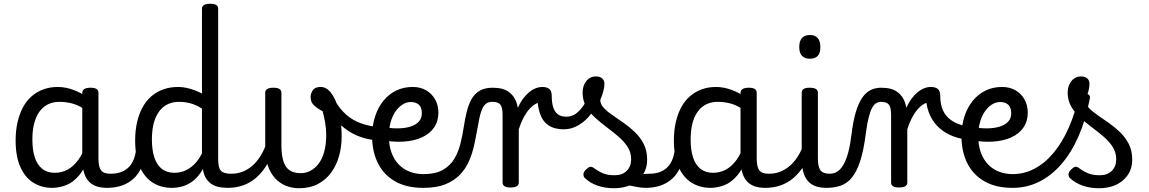

<svg xmlns="http://www.w3.org/2000/svg" viewBox="-20 -981 6102 1020"><path d="M258 17Q201 17 157 -10.5Q113 -38 88 -94Q63 -150 63 -235Q63 -287 73 -331Q83 -375 101.5 -410Q120 -445 147.5 -469Q175 -493 210 -506Q245 -519 287 -519Q328 -519 371 -503Q414 -487 448 -461V-386Q408 -418 371.5 -429Q335 -440 296 -440Q270 -440 247.5 -432Q225 -424 207.5 -408Q190 -392 177.5 -368Q165 -344 158.5 -312Q152 -280 152 -239Q152 -184 165 -144.5Q178 -105 204.5 -84Q231 -63 271 -63Q307 -63 338.5 -79.5Q370 -96 396.5 -132.5Q423 -169 442 -229L458 -168Q435 -91 401.5 -51Q368 -11 330.5 3Q293 17 258 17ZM548 17Q514 17 489 7.5Q464 -2 448 -21.5Q432 -41 424.5 -70.5Q417 -100 417 -140V-486Q417 -501 428 -508Q439 -515 461 -515Q482 -515 492.5 -508.5Q503 -502 503 -488V-140Q503 -95 516.5 -76.5Q530 -58 567 -58Q576 -58 580.5 -46.5Q585 -35 583.5 -20.5Q582 -6 573.5 5.5Q565 17 548 17Z M548 17Q534 17 527.5 5.5Q521 -6 522.5 -20.5Q524 -35 535 -46.5Q546 -58 567 -58Q597 -58 620.5 -66Q644 -74 661 -90Q678 -106 688.5 -130Q699 -154 703 -186Q705 -201 718 -205.5Q731 -210 743.5 -205.5Q756 -201 754 -186Q750 -133 733 -94.5Q716 -56 689 -31.5Q662 -7 626.5 5Q591 17 548 17Z M893 17Q836 17 792 -10.5Q748 -38 723 -94Q698 -150 698 -235Q698 -287 708 -331Q718 -375 737 -410Q756 -445 783.5 -469Q811 -493 847 -506Q883 -519 926 -519Q956 -519 989.5 -509.5Q1023 -500 1053 -484V-935Q1053 -948 1064 -954.5Q1075 -961 1097 -961Q1119 -961 1129 -954.5Q1139 -948 1139 -935V-135Q1139 -90 1153.5 -74Q1168 -58 1208 -58Q1220 -58 1226 -46.5Q1232 -35 1230.5 -20.5Q1229 -6 1219 5.5Q1209 17 1189 17Q1161 17 1138.5 11.5Q1116 6 1100 -6Q1084 -18 1073.5 -35.5Q1063 -53 1059 -77L1058 -83Q1035 -43 1007 -21Q979 1 950 9Q921 17 893 17ZM906 -63Q935 -63 961 -73.5Q987 -84 1010.5 -106.5Q1034 -129 1053 -166V-404Q1022 -424 992.5 -432Q963 -440 931 -440Q905 -440 882.5 -432Q860 -424 842.5 -408Q825 -392 812.5 -368Q800 -344 793.5 -312Q787 -280 787 -239Q787 -184 800 -144.5Q813 -105 839.5 -84Q866 -63 906 -63Z M1189 17Q1175 17 1168.5 5.5Q1162 -6 1163.5 -20.5Q1165 -35 1176 -46.5Q1187 -58 1208 -58Q1241 -58 1269 -69Q1297 -80 1320 -100Q1343 -120 1360.5 -147Q1378 -174 1390 -205Q1396 -220 1407.5 -218.5Q1419 -217 1427.5 -207Q1436 -197 1433 -186Q1418 -138 1394.5 -100.5Q1371 -63 1340.5 -36.5Q1310 -10 1272 3.5Q1234 17 1189 17Z M1568 19Q1531 19 1498 5.5Q1465 -8 1441 -34.5Q1417 -61 1403 -101Q1389 -141 1389 -193V-489Q1389 -501 1399.5 -508Q1410 -515 1432 -515Q1455 -515 1465 -508Q1475 -501 1475 -489V-211Q1475 -169 1481.5 -140Q1488 -111 1500.5 -94Q1513 -77 1532.5 -69Q1552 -61 1578 -61Q1604 -61 1628 -73Q1652 -85 1671.5 -110Q1691 -135 1702 -173.5Q1713 -212 1713 -264Q1713 -296 1707.5 -328.5Q1702 -361 1694 -390Q1664 -406 1647 -422.5Q1630 -439 1630 -466Q1630 -483 1641.5 -501Q1653 -519 1683 -519Q1712 -519 1733.5 -494Q1755 -469 1769 -430Q1778 -405 1784 -375Q1790 -345 1792.5 -314.5Q1795 -284 1795 -255Q1795 -202 1781.5 -153Q1768 -104 1740 -65Q1712 -26 1669 -3.5Q1626 19 1568 19Z M1977 -236Q1923 -241 1876 -261Q1829 -281 1788 -319Q1747 -357 1712 -415Q1701 -434 1709.5 -448.5Q1718 -463 1733.5 -465Q1749 -467 1759 -448Q1784 -403 1818.5 -372.5Q1853 -342 1897 -326Q1941 -310 1993 -306Q2006 -305 2011 -294Q2016 -283 2013.5 -269Q2011 -255 2001.5 -245Q1992 -235 1977 -236Z M1999 -309Q2049 -299 2090 -299Q2131 -299 2160.5 -308.5Q2190 -318 2205.5 -335.5Q2221 -353 2221 -379Q2221 -411 2205 -425Q2189 -439 2163 -439Q2139 -439 2118 -425.5Q2097 -412 2080.5 -388Q2064 -364 2055 -331Q2046 -298 2046 -259Q2046 -208 2060 -170Q2074 -132 2099 -106.5Q2124 -81 2157.5 -68.5Q2191 -56 2229 -56Q2244 -56 2251 -45Q2258 -34 2258 -19.5Q2258 -5 2251 6Q2244 17 2229 17Q2138 17 2077.5 -18.5Q2017 -54 1987 -115.5Q1957 -177 1957 -255Q1957 -315 1973 -363.5Q1989 -412 2018 -447Q2047 -482 2086 -500.5Q2125 -519 2172 -519Q2213 -519 2243.5 -501.5Q2274 -484 2291.5 -453Q2309 -422 2309 -383Q2309 -337 2286 -303.5Q2263 -270 2221 -251Q2179 -232 2122 -228.5Q2065 -225 1997 -239Z M2229 17Q2210 17 2201 6Q2192 -5 2192 -19.5Q2192 -34 2201 -45Q2210 -56 2229 -56Q2293 -56 2332 -78Q2371 -100 2393 -136.5Q2415 -173 2426 -217.5Q2437 -262 2444 -308Q2450 -348 2459 -385Q2468 -422 2483.5 -451.5Q2499 -481 2526.5 -498Q2554 -515 2597 -515Q2606 -515 2610.5 -503.5Q2615 -492 2614.5 -477.5Q2614 -463 2609 -451.5Q2604 -440 2595 -440Q2575 -440 2562 -430Q2549 -420 2541 -401Q2533 -382 2527 -354.5Q2521 -327 2515 -291Q2508 -251 2498.5 -208Q2489 -165 2471.5 -125Q2454 -85 2423.5 -53Q2393 -21 2346 -2Q2299 17 2229 17Z M2692 15Q2671 15 2660.5 8.5Q2650 2 2650 -11V-369Q2650 -411 2638 -425.5Q2626 -440 2595 -440Q2580 -440 2573 -451.5Q2566 -463 2566 -477.5Q2566 -492 2574 -503.5Q2582 -515 2597 -515Q2626 -515 2648 -509Q2670 -503 2686.5 -490Q2703 -477 2714 -458Q2725 -439 2730 -413L2731 -408Q2742 -434 2757 -454.5Q2772 -475 2789 -489.5Q2806 -504 2824.5 -511.5Q2843 -519 2861 -519Q2880 -519 2889.5 -507Q2899 -495 2899 -479Q2899 -463 2889.5 -451Q2880 -439 2861 -439Q2843 -439 2824.5 -428.5Q2806 -418 2789.5 -398.5Q2773 -379 2759.5 -352.5Q2746 -326 2736 -294V-11Q2736 2 2725 8.5Q2714 15 2692 15Z M2975 -294Q2925 -294 2893.5 -315.5Q2862 -337 2848 -379.5Q2834 -422 2834 -484L2861 -519Q2885 -519 2898 -508.5Q2911 -498 2911 -473Q2911 -436 2919 -411Q2927 -386 2944 -373.5Q2961 -361 2989 -361Q3018 -361 3040.5 -378Q3063 -395 3080.5 -421.5Q3098 -448 3110 -475Q3116 -488 3125.5 -491.5Q3135 -495 3144.5 -491.5Q3154 -488 3158.5 -478Q3163 -468 3159 -454Q3147 -412 3119.5 -375.5Q3092 -339 3054.5 -316.5Q3017 -294 2975 -294Z M3409 17Q3385 17 3360.5 11.5Q3336 6 3312.5 3.5Q3289 1 3264 12L3285 -16Q3320 -34 3344.5 -43Q3369 -52 3388.5 -55Q3408 -58 3428 -58Q3437 -58 3439 -46.5Q3441 -35 3437 -20.5Q3433 -6 3425.5 5.5Q3418 17 3409 17ZM3240 19Q3194 19 3154 5Q3114 -9 3086 -36Q3079 -44 3079.5 -56Q3080 -68 3094 -81Q3105 -92 3114 -94.5Q3123 -97 3134 -89Q3160 -70 3184.5 -60Q3209 -50 3246 -50Q3286 -50 3309.5 -73.5Q3333 -97 3333 -135Q3333 -171 3314.5 -200Q3296 -229 3266.5 -254.5Q3237 -280 3204 -304.5Q3171 -329 3141.5 -356Q3112 -383 3093.5 -415.5Q3075 -448 3075 -488Q3075 -526 3095 -550.5Q3115 -575 3146 -575Q3167 -575 3179 -564.5Q3191 -554 3191 -535Q3191 -519 3185.5 -497.5Q3180 -476 3169 -450Q3169 -428 3187 -408.5Q3205 -389 3233.5 -369.5Q3262 -350 3293.5 -328Q3325 -306 3353.5 -278.5Q3382 -251 3400 -215.5Q3418 -180 3418 -133Q3418 -66 3369.5 -23.5Q3321 19 3240 19Z M3410 17Q3396 17 3389.5 5.5Q3383 -6 3384.5 -20.5Q3386 -35 3397 -46.5Q3408 -58 3429 -58Q3459 -58 3482.5 -66Q3506 -74 3523 -90Q3540 -106 3550.5 -130Q3561 -154 3565 -186Q3567 -201 3580 -205.5Q3593 -210 3605.5 -205.5Q3618 -201 3616 -186Q3612 -133 3595 -94.5Q3578 -56 3551 -31.5Q3524 -7 3488.5 5Q3453 17 3410 17Z M3755 17Q3698 17 3654 -10.5Q3610 -38 3585 -94Q3560 -150 3560 -235Q3560 -287 3570 -331Q3580 -375 3598.5 -410Q3617 -445 3644.5 -469Q3672 -493 3707 -506Q3742 -519 3784 -519Q3825 -519 3868 -503Q3911 -487 3945 -461V-386Q3905 -418 3868.5 -429Q3832 -440 3793 -440Q3767 -440 3744.5 -432Q3722 -424 3704.5 -408Q3687 -392 3674.5 -368Q3662 -344 3655.5 -312Q3649 -280 3649 -239Q3649 -184 3662 -144.5Q3675 -105 3701.5 -84Q3728 -63 3768 -63Q3804 -63 3835.5 -79.5Q3867 -96 3893.5 -132.5Q3920 -169 3939 -229L3955 -168Q3932 -91 3898.5 -51Q3865 -11 3827.5 3Q3790 17 3755 17ZM4045 17Q4011 17 3986 7.5Q3961 -2 3945 -21.5Q3929 -41 3921.5 -70.5Q3914 -100 3914 -140V-486Q3914 -501 3925 -508Q3936 -515 3958 -515Q3979 -515 3989.5 -508.5Q4000 -502 4000 -488V-140Q4000 -95 4013.5 -76.5Q4027 -58 4064 -58Q4073 -58 4077.5 -46.5Q4082 -35 4080.5 -20.5Q4079 -6 4070.5 5.5Q4062 17 4045 17Z M4045 17Q4031 17 4024.5 5.5Q4018 -6 4019.5 -20.5Q4021 -35 4032 -46.5Q4043 -58 4064 -58Q4097 -58 4125 -69Q4153 -80 4176 -100Q4199 -120 4216.5 -147Q4234 -174 4246 -205Q4252 -220 4263.5 -218.5Q4275 -217 4283.5 -207Q4292 -197 4289 -186Q4274 -138 4250.5 -100.5Q4227 -63 4196.5 -36.5Q4166 -10 4128 3.5Q4090 17 4045 17Z M4370 17Q4336 17 4311 7.5Q4286 -2 4270 -21.5Q4254 -41 4246.5 -70.5Q4239 -100 4239 -140V-489Q4239 -502 4249.5 -508.5Q4260 -515 4281 -515Q4303 -515 4314 -508.5Q4325 -502 4325 -489V-140Q4325 -95 4338.5 -76.5Q4352 -58 4389 -58Q4403 -58 4410 -46.5Q4417 -35 4415.5 -20.5Q4414 -6 4403 5.5Q4392 17 4370 17ZM4283 -669Q4255 -669 4240.5 -684.5Q4226 -700 4226 -731Q4226 -763 4240.5 -779Q4255 -795 4283 -795Q4310 -795 4324 -779Q4338 -763 4338 -731Q4339 -700 4324.5 -684.5Q4310 -669 4283 -669Z M4370 17Q4361 17 4357 5.5Q4353 -6 4355 -20.5Q4357 -35 4365 -46.5Q4373 -58 4388 -58Q4412 -58 4430.5 -71Q4449 -84 4463 -110Q4477 -136 4487 -174Q4497 -212 4503 -263Q4512 -337 4526.5 -385.5Q4541 -434 4561 -462.5Q4581 -491 4606 -503Q4631 -515 4661 -515Q4670 -515 4674.5 -503.5Q4679 -492 4678.5 -477.5Q4678 -463 4673 -451.5Q4668 -440 4659 -440Q4647 -440 4635.5 -433.5Q4624 -427 4614 -409.5Q4604 -392 4595.5 -359.5Q4587 -327 4580 -275Q4569 -185 4550.5 -127.5Q4532 -70 4506.5 -38.5Q4481 -7 4447 5Q4413 17 4370 17Z M4756 15Q4735 15 4724.5 8.5Q4714 2 4714 -11V-369Q4714 -411 4702 -425.5Q4690 -440 4659 -440Q4644 -440 4637 -451.5Q4630 -463 4630 -477.5Q4630 -492 4638 -503.5Q4646 -515 4661 -515Q4690 -515 4712 -509Q4734 -503 4750.5 -490Q4767 -477 4778 -458Q4789 -439 4794 -413L4795 -408Q4806 -434 4821 -454.5Q4836 -475 4853 -489.5Q4870 -504 4888.5 -511.5Q4907 -519 4925 -519Q4944 -519 4953.5 -507Q4963 -495 4963 -479Q4963 -463 4953.5 -451Q4944 -439 4925 -439Q4907 -439 4888.5 -428.5Q4870 -418 4853.5 -398.5Q4837 -379 4823.5 -352.5Q4810 -326 4800 -294V-11Q4800 2 4789 8.5Q4778 15 4756 15Z M5119 -239Q5068 -245 5027 -264Q4986 -283 4957 -314Q4928 -345 4913 -387.5Q4898 -430 4898 -484L4925 -519Q4949 -519 4962 -508.5Q4975 -498 4975 -473Q4975 -438 4983.5 -410.5Q4992 -383 5010.5 -362.5Q5029 -342 5057 -328.5Q5085 -315 5124 -309Q5143 -306 5150 -294.5Q5157 -283 5154.5 -269.5Q5152 -256 5142.5 -246.5Q5133 -237 5119 -239Z M5130 -309Q5180 -299 5221 -299Q5262 -299 5291.5 -308.5Q5321 -318 5336.5 -335.5Q5352 -353 5352 -379Q5352 -411 5336 -425Q5320 -439 5294 -439Q5270 -439 5249 -425.5Q5228 -412 5211.5 -388Q5195 -364 5186 -331Q5177 -298 5177 -259Q5177 -208 5191 -170Q5205 -132 5230 -106.5Q5255 -81 5288.5 -68.5Q5322 -56 5360 -56Q5375 -56 5382 -45Q5389 -34 5389 -19.5Q5389 -5 5382 6Q5375 17 5360 17Q5269 17 5208.5 -18.5Q5148 -54 5118 -115.5Q5088 -177 5088 -255Q5088 -315 5104 -363.5Q5120 -412 5149 -447Q5178 -482 5217 -500.5Q5256 -519 5303 -519Q5344 -519 5374.5 -501.5Q5405 -484 5422.5 -453Q5440 -422 5440 -383Q5440 -337 5417 -303.5Q5394 -270 5352 -251Q5310 -232 5253 -228.5Q5196 -225 5128 -239Z M5360 17Q5341 17 5332 6Q5323 -5 5323 -19.5Q5323 -34 5332 -45Q5341 -56 5360 -56Q5421 -56 5476 -85Q5531 -114 5577 -169Q5623 -224 5657.5 -302Q5692 -380 5713 -478Q5715 -487 5730 -487.5Q5745 -488 5759 -481Q5773 -474 5770 -459Q5749 -348 5711 -260Q5673 -172 5619.5 -110Q5566 -48 5500.5 -15.5Q5435 17 5360 17Z M5817 19Q5771 19 5731 5Q5691 -9 5663 -36Q5656 -44 5656.5 -56Q5657 -68 5671 -81Q5682 -92 5691 -94.5Q5700 -97 5711 -89Q5737 -70 5761.5 -60Q5786 -50 5823 -50Q5863 -50 5886.5 -73.5Q5910 -97 5910 -135Q5910 -171 5891.5 -200Q5873 -229 5843.5 -254.5Q5814 -280 5781 -304.5Q5748 -329 5718.5 -356Q5689 -383 5670.5 -415.5Q5652 -448 5652 -488Q5652 -526 5672 -550.5Q5692 -575 5723 -575Q5744 -575 5756 -564.5Q5768 -554 5768 -535Q5768 -519 5762.5 -497.5Q5757 -476 5746 -450Q5746 -428 5764 -408.5Q5782 -389 5810.5 -369.5Q5839 -350 5870.5 -328Q5902 -306 5930.5 -278.5Q5959 -251 5977 -215.5Q5995 -180 5995 -133Q5995 -66 5946.5 -23.5Q5898 19 5817 19Z"/></svg>

Font: Playwrite HU
Style: Regular
Weight: 400
Designer: Veronika Burian, José Scaglione
Foundry: TypeTogether
Version: Version 1.002